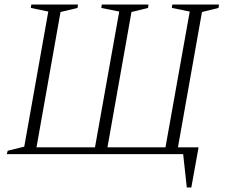

<svg xmlns="http://www.w3.org/2000/svg" viewBox="-20 -680 996 847"><path d="M324 -660 322 -645 247 -627 141 -30H399L506 -629L427 -645L429 -660H635L633 -645L560 -627L454 -30H710L817 -629L738 -645L740 -660H946L944 -645L871 -627L765 -30H856L824 147H804L788 0H10L14 -15L87 -33L193 -629L116 -645L118 -660Z"/></svg>

Font: Spectral SC ExtraLight
Style: Italic
Weight: 275
Italic angle: -10°
Designer: Jean-Baptiste Levee
Foundry: Production Type
Version: Version 2.001